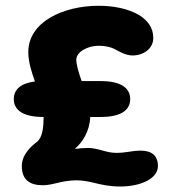

<svg xmlns="http://www.w3.org/2000/svg" viewBox="-20 -650 610 682"><path d="M134 -234.5H135C134.5 -198 131.5 -161.5 110.5 -145.5C91.5 -131 57.5 -101.5 57.5 -60C57.5 -12 85 8 132 8C144.5 8 160.5 5.5 178.5 1C201.5 -5 227.5 -9.5 252 -9.5C273.5 -9.5 293.5 -5.5 314.5 -0.5C341 6 369.5 12.5 406.5 12.5C481 12.5 541 -16 541 -60C541 -100 516 -115 478.5 -115C466 -115 452.5 -113.5 438.5 -111C424 -108.5 408.5 -107 392 -107C376 -107 359.5 -111 343.5 -115.5C327 -120 310 -124.5 292 -124.5C277 -124.5 261 -123 246 -121C273 -145 298.5 -183 300.5 -234.5H338C406 -234.5 442.5 -256.5 442.5 -298C442.5 -339.5 406 -362 338 -362H270C259.5 -392 251 -420 251 -438C251 -465.5 291 -487.5 331 -487.5C354 -487.5 374.5 -482.5 386.5 -476C406.5 -465 428.5 -453 451 -453C488.5 -453 524.5 -476 524.5 -515.5C524.5 -552.5 503 -580 470.5 -598.5C433.5 -619.5 382 -629.5 331 -629.5C202.5 -629.5 80.5 -571 80.5 -465C80.5 -430.5 92 -395 104 -360.5C55 -354.5 29 -333 29 -298C29 -256.5 66 -234.5 134 -234.5Z"/></svg>

Font: RTM Light Light
Style: Regular
Weight: 300
Designer: after Tyler Finck
Foundry: An Endless Supply
Version: Version 1.000;Glyphs 3.2.1 (3258)